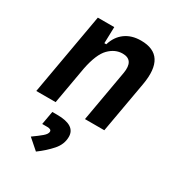

<svg xmlns="http://www.w3.org/2000/svg" viewBox="-192 -646 970 1054"><g transform="rotate(30 293.0 -119.0)"><path d="M31.7 0 123 -517.6H227.1L224.1 -414.1H236.3Q252.4 -468.3 292.7 -497.8Q333 -527.3 392.1 -527.3Q556.2 -527.3 520.5 -325.2L462.9 0H340.3L397.5 -325.2Q413.1 -415 340.3 -415Q293 -415 254.6 -376.2Q216.3 -337.4 196.3 -237.8L154.3 0ZM196.3 289.1 130.9 231.9Q166 207 187.3 189Q208.5 170.9 208.5 155.8Q208.5 140.6 182.1 140.6H150.4L165.5 55.7H196.3Q312.5 55.7 312.5 128.9Q312.5 176.3 278.1 215.3Q243.7 254.4 196.3 289.1Z"/></g></svg>

Font: Cascadia Code PL SemiBold
Style: Italic
Weight: 600
Italic angle: -10°
Monospace: yes
Designer: Aaron Bell
Foundry: Saja Typeworks
Version: Version 2404.023; ttfautohint (v1.8.4)